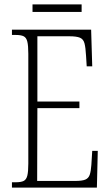

<svg xmlns="http://www.w3.org/2000/svg" viewBox="-20 -848 500 868"><path d="M34 0V-24H51Q75 -24 87 -30Q99 -36 103.5 -54Q108 -72 108 -108V-605Q108 -642 103.5 -660Q99 -678 87 -684Q75 -690 51 -690H34V-714H392L397 -548H372L369 -596Q367 -633 362 -652Q357 -671 341.5 -677.5Q326 -684 294 -684H149V-389H339V-359H149L148 -30H320Q351 -30 365.5 -36Q380 -42 385.5 -57.5Q391 -73 393 -102L397 -166H422L418 0ZM127 -794V-828H349V-794Z"/></svg>

Font: Noto Serif Bengali ExtraCondensed ExtraLight
Style: Regular
Weight: 200
Width: 2
Designer: Juan Bruce, Universal Thirst, Indian Type Foundry and the Monotype Design Team.
Foundry: Monotype Imaging Inc.
Version: Version 2.003; ttfautohint (v1.8.4.7-5d5b)